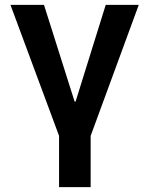

<svg xmlns="http://www.w3.org/2000/svg" viewBox="-20 -566 614 790"><path d="M223 204H353V-7L551 -546H415L291 -148H287L161 -546H23L223 -7Z"/></svg>

Font: Wafeq Semi Bold
Style: Regular
Weight: 600
Designer: Rasmus Andersson & Azza Alameddine
Foundry: Google & TypeTogether
Version: Version 3.000;January 28, 2025;FontCreator 15.0.0.3014 64-bi